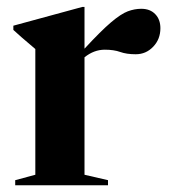

<svg xmlns="http://www.w3.org/2000/svg" viewBox="-20 -548 499 568"><path d="M398 -522Q424 -522 439.2 -506.2Q454.5 -490.5 454.5 -464.5Q454.5 -432 433.2 -409.8Q412 -387.5 381.5 -387.5Q354.5 -387.5 335.8 -394.2Q317 -401 290 -401Q258 -401 230 -378.5V-31L299.5 -15V0H25V-15L84.5 -31V-403Q74.5 -412 60.8 -423.2Q47 -434.5 19.5 -459.5V-472L223.5 -527.5H230V-404Q279 -457 308.5 -482Q338 -507 358 -514.5Q378 -522 398 -522Z"/></svg>

Font: Newsreader 72pt SemiBold
Style: Regular
Weight: 600
Designer: Hugues Gentile
Foundry: Production Type
Version: Version 1.003; ttfautohint (v1.8.3)